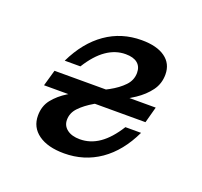

<svg xmlns="http://www.w3.org/2000/svg" viewBox="-85 -523 665 631"><g transform="rotate(20 247.0 -207.5)"><path d="M58.9 -176.6 75 -233.1H429L413.7 -176.6ZM196.8 11.3Q139.5 11.3 106.9 -12.1Q74.2 -35.5 74.2 -76.6Q74.2 -109.7 92.7 -133.1Q111.3 -156.5 140.7 -174.6Q170.2 -192.7 203.2 -207.7Q236.3 -222.6 265.7 -238.7Q295.2 -254.8 313.7 -274.2Q332.3 -293.5 332.3 -319.4Q332.3 -341.1 318.1 -352.8Q304 -364.5 276.6 -364.5Q241.1 -364.5 209.7 -342.7Q178.2 -321 150 -275.8H95.2Q130.6 -349.2 185.5 -387.5Q240.3 -425.8 310.5 -425.8Q363.7 -425.8 392.7 -404.8Q421.8 -383.9 421.8 -346Q421.8 -313.7 403.6 -289.1Q385.5 -264.5 356.5 -245.2Q327.4 -225.8 295.2 -208.9Q262.9 -191.9 233.9 -175Q204.8 -158.1 186.7 -139.1Q168.5 -120.2 168.5 -96Q168.5 -75 185.1 -62.5Q201.6 -50 229.8 -50Q266.1 -50 297.6 -71.8Q329 -93.5 357.3 -138.7H412.1Q377.4 -65.3 322.2 -27Q266.9 11.3 196.8 11.3Z"/></g></svg>

Font: Playfair 5pt SemiExpanded Light
Style: Italic
Weight: 300
Width: 6
Italic angle: -15.6°
Designer: Claus Eggers Sørensen
Foundry: Claus Eggers Sørensen
Version: Version 2.203